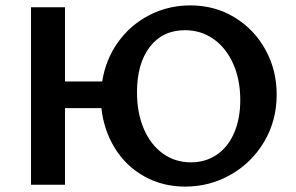

<svg xmlns="http://www.w3.org/2000/svg" viewBox="-20 -685 1097 712"><path d="M1006 -334Q1006 -238 960 -160Q914 -82 836 -37.5Q758 7 667 7Q583 7 515 -31Q447 -69 406 -135.5Q365 -202 356 -284H221V0H95V-658H221V-383H359Q372 -465 418 -529Q464 -593 534 -629Q604 -665 686 -665Q777 -665 850 -620.5Q923 -576 964.5 -500.5Q1006 -425 1006 -334ZM871 -314Q871 -390 844.5 -449Q818 -508 771.5 -540.5Q725 -573 666 -573Q583 -573 535.5 -511Q488 -449 488 -343Q488 -267 513 -208Q538 -149 583.5 -116Q629 -83 688 -83Q742 -83 783.5 -111Q825 -139 848 -191.5Q871 -244 871 -314Z"/></svg>

Font: Ysabeau Infant
Style: Bold
Weight: 700
Designer: Christian Thalmann (Catharsis Fonts)
Version: Version 0.003